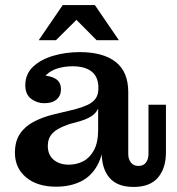

<svg xmlns="http://www.w3.org/2000/svg" viewBox="-20 -728 701 759"><path d="M155 -320Q126 -320 103 -337.5Q80 -355 80 -391Q80 -435 110.5 -464Q141 -493 190.5 -507.5Q240 -522 295 -522Q388 -522 437.5 -483Q487 -444 487 -364L369 -380Q369 -424 342.5 -445Q316 -466 267 -466Q236 -466 209 -458Q182 -450 164 -433Q146 -416 140 -389V-430Q177 -430 199 -417Q221 -404 221 -375Q221 -350 204 -335Q187 -320 155 -320ZM508 11Q444 11 413 -25Q382 -61 382 -125V-165H368V-299H363L369 -339V-380L487 -364V-119Q487 -99 497.5 -85.5Q508 -72 527 -72Q547 -72 557 -85.5Q567 -99 567 -119V-314H636V-126Q636 -63 604.5 -26Q573 11 508 11ZM202 10Q127 10 83 -27Q39 -64 39 -124Q39 -169 58.5 -198.5Q78 -228 113 -246.5Q148 -265 193 -276L277 -296Q306 -304 326.5 -313.5Q347 -323 358 -338.5Q369 -354 369 -379L372 -299H368Q360 -281 342 -269Q324 -257 293 -248L256 -238Q229 -229 209.5 -218Q190 -207 179.5 -191Q169 -175 169 -151Q169 -116 192 -96.5Q215 -77 252 -77Q283 -77 309 -90.5Q335 -104 351.5 -134.5Q368 -165 368 -215L392 -209Q393 -132 369.5 -83.5Q346 -35 303 -12.5Q260 10 202 10ZM133 -569 228 -708H355L450 -569H362L255 -677H310L201 -569Z"/></svg>

Font: Montagu Slab 120pt Medium
Style: Regular
Weight: 500
Designer: Florian Karsten
Foundry: Florian Karsten
Version: Version 1.000